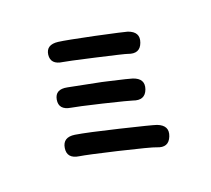

<svg xmlns="http://www.w3.org/2000/svg" viewBox="-133 -949 1266 1150"><g transform="rotate(-20 500.0 -374.5)"><path d="M775 -16Q750 48 681 19Q655 8 453 -40Q274 -82 228 -89Q153 -100 163 -165Q173 -230 247 -219Q322 -207 509 -162Q705 -115 730 -106Q800 -79 775 -16ZM737 -330Q714 -267 643 -293Q631 -298 466 -338Q314 -374 281 -379Q206 -391 217 -454Q228 -516 302 -501L469 -468Q507 -461 544 -452Q675 -422 688 -417Q759 -393 737 -330ZM804 -603Q781 -539 710 -566Q694 -572 518 -612Q346 -651 328 -653Q254 -663 261 -724Q269 -785 343 -776Q391 -770 559 -735Q741 -696 756 -691Q827 -666 804 -603Z"/></g></svg>

Font: Resource Han Rounded KR
Style: Bold
Weight: 700
Designer: Cyano Hao (round all glyphs); Ryoko NISHIZUKA 西塚涼子 (kana, bopomofo & ideographs); Paul D. Hunt (Latin, Greek & Cyrillic)
Foundry: Cyano Hao
Version: 0.990